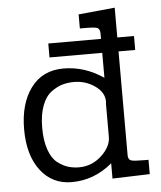

<svg xmlns="http://www.w3.org/2000/svg" viewBox="-51 -740 663 790"><g transform="rotate(-5 280.5 -345.0)"><path d="M37.1 -228Q37.1 -334 85 -398.9Q132.8 -463.9 220 -463.9Q307.1 -463.9 384.8 -411.1V-514.2H167V-571.8H384.8V-595.2Q383.8 -613.3 373.8 -617.7Q363.8 -622.1 320.8 -622.1H301.8V-680.2L452.1 -694.8V-571.8H521V-514.2H452.1V-83Q453.1 -66.9 464.6 -63Q476.1 -59.1 520 -59.1H536.1V0L381.8 4.9V-58.1Q306.6 4.9 213.9 4.9Q133.8 4.9 85.4 -58.1Q37.1 -121.1 37.1 -228ZM111.8 -228Q111.8 -174.8 125 -137.5Q138.2 -100.1 160.6 -83Q183.1 -65.9 204.1 -59.6Q225.1 -53.2 249 -53.2Q302.2 -53.2 342 -90.1Q381.8 -127 381.8 -167V-305.2Q381.8 -306.2 382.3 -309.1Q382.8 -312 382.8 -313Q382.8 -351.1 344.5 -377.9Q306.2 -404.8 258.8 -404.8Q232.9 -404.8 210.4 -398.4Q188 -392.1 164.1 -374.5Q140.1 -356.9 126 -319.6Q111.8 -282.2 111.8 -228Z"/></g></svg>

Font: CMU Concrete
Style: Roman
Weight: 500
Version: Version 0.7.0